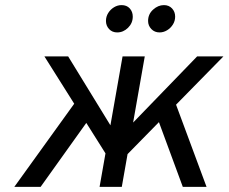

<svg xmlns="http://www.w3.org/2000/svg" viewBox="-20 -732 895 752"><path d="M416 -95 154 -511H247L431 -211ZM439 -87 454 -203 752 -511H855ZM36 0 304 -372 354 -301 139 0ZM370 0 460 -511H547L457 0ZM696 0 585 -301 651 -372 789 0ZM605 -605Q585.5 -605 572.8 -618.2Q560 -631.5 560 -650Q560 -676.5 579.5 -694.2Q599 -712 622 -712Q641.5 -712 653.8 -699Q666 -686 666 -667Q666 -650 657.2 -636Q648.5 -622 634.5 -613.5Q620.5 -605 605 -605ZM439 -605Q419.5 -605 407.2 -618.2Q395 -631.5 395 -650Q395 -667 403.8 -681Q412.5 -695 426.5 -703.5Q440.5 -712 456 -712Q476.5 -712 488.2 -699Q500 -686 500 -667Q500 -641.5 481.5 -623.2Q463 -605 439 -605Z"/></svg>

Font: Overpass
Style: Italic
Weight: 400
Italic angle: -10°
Designer: Delve Withrington, Dave Bailey, Thomas Jockin
Foundry: Delve Fonts LLC
Version: Version 4.000